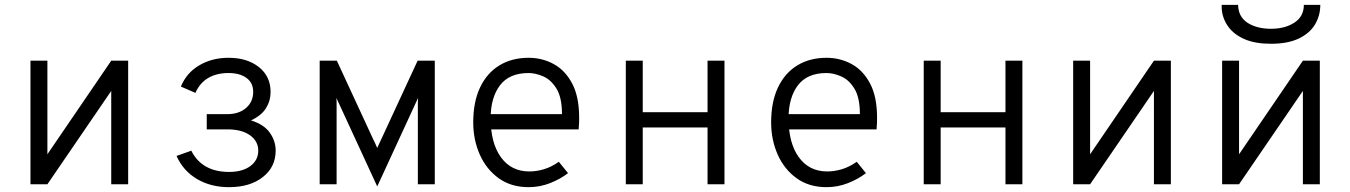

<svg xmlns="http://www.w3.org/2000/svg" viewBox="-20 -762 5584 794"><path d="M106 0V-511H176V-124L440 -511H510V0H440V-386L176 0Z M927 12Q852 12 795 -21.5Q738 -55 710 -117L771 -139Q793 -95 832.2 -73Q871.5 -51 927 -51Q982.5 -51 1015.2 -75.2Q1048 -99.5 1048 -139Q1048 -178 1014 -202.5Q980 -227 920 -227H835V-290H920Q968 -290 997.5 -315.5Q1027 -341 1027 -382Q1027 -419.5 999.2 -439.8Q971.5 -460 925 -460Q876.5 -460 841.8 -440Q807 -420 788 -378L728 -404Q751.5 -461 804.2 -492Q857 -523 925 -523Q1002.5 -523 1050.8 -484.5Q1099 -446 1099 -382Q1099 -345.5 1080.2 -315Q1061.5 -284.5 1018 -264Q1071.5 -247.5 1095.8 -213.2Q1120 -179 1120 -139Q1120 -71.5 1067 -29.8Q1014 12 927 12Z M1540 9 1385 -327Q1381.5 -334 1378.2 -341.5Q1375 -349 1371 -357Q1372 -349 1372 -341.8Q1372 -334.5 1372 -327V0H1302V-511H1373L1522 -189Q1527.5 -178 1532.2 -167.8Q1537 -157.5 1540 -150Q1543 -157.5 1548 -167.8Q1553 -178 1558 -189L1707 -511H1778V0H1708V-327Q1708 -335.5 1708.2 -343Q1708.5 -350.5 1709 -357Q1706 -351 1702.5 -343.2Q1699 -335.5 1695 -327Z M2166 12Q2093.5 12 2042.2 -25Q1991 -62 1964 -123Q1937 -184 1937 -256Q1937 -341 1965.5 -400.8Q1994 -460.5 2045.5 -491.8Q2097 -523 2166 -523Q2222.5 -523 2270 -497Q2317.5 -471 2346.2 -416.5Q2375 -362 2375 -276Q2375 -268 2374.8 -255.8Q2374.5 -243.5 2373 -227H1993V-290H2304Q2304 -358.5 2281.5 -395.2Q2259 -432 2226.8 -446Q2194.5 -460 2166 -460Q2086 -460 2047.5 -409Q2009 -358 2009 -273Q2009 -170.5 2051.5 -111.8Q2094 -53 2169 -53Q2198.5 -53 2229.5 -62.2Q2260.5 -71.5 2291 -93L2329 -46Q2297.5 -21.5 2255 -4.8Q2212.5 12 2166 12Z M2568 0V-511H2638V-298H2906V-511H2976V0H2906V-235H2638V0Z M3398 12Q3325.5 12 3274.2 -25Q3223 -62 3196 -123Q3169 -184 3169 -256Q3169 -341 3197.5 -400.8Q3226 -460.5 3277.5 -491.8Q3329 -523 3398 -523Q3454.5 -523 3502 -497Q3549.5 -471 3578.2 -416.5Q3607 -362 3607 -276Q3607 -268 3606.8 -255.8Q3606.5 -243.5 3605 -227H3225V-290H3536Q3536 -358.5 3513.5 -395.2Q3491 -432 3458.8 -446Q3426.5 -460 3398 -460Q3318 -460 3279.5 -409Q3241 -358 3241 -273Q3241 -170.5 3283.5 -111.8Q3326 -53 3401 -53Q3430.5 -53 3461.5 -62.2Q3492.5 -71.5 3523 -93L3561 -46Q3529.5 -21.5 3487 -4.8Q3444.5 12 3398 12Z M3800 0V-511H3870V-298H4138V-511H4208V0H4138V-235H3870V0Z M4418 0V-511H4488V-124L4752 -511H4822V0H4752V-386L4488 0Z M5034 0V-511H5104V-124L5368 -511H5438V0H5368V-386L5104 0ZM5236 -581Q5172 -581 5128.8 -599.2Q5085.5 -617.5 5061.8 -648.5Q5038 -679.5 5033 -718Q5032.5 -724 5032.2 -730Q5032 -736 5032 -742H5100Q5100 -736 5100.8 -730Q5101.5 -724 5103 -718Q5112 -681.5 5148.5 -662.2Q5185 -643 5236 -643Q5294 -643 5333 -668.5Q5372 -694 5372 -742H5440Q5440 -697.5 5418.2 -661Q5396.5 -624.5 5351.2 -602.8Q5306 -581 5236 -581Z"/></svg>

Font: Overpass Mono Light
Style: Regular
Weight: 300
Monospace: yes
Designer: Delve Withrington, Dave Bailey
Foundry: Delve Fonts LLC
Version: Version 4.000